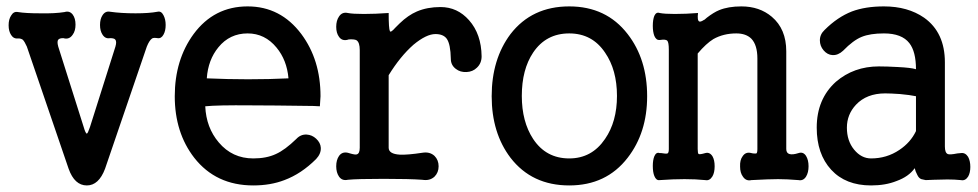

<svg xmlns="http://www.w3.org/2000/svg" viewBox="-20 -559 3040 597"><path d="M63.5 -414.1 193.4 -34.2Q211.9 17.6 250 17.6Q287.1 17.6 306.6 -34.2L436.5 -414.1Q444.3 -433.6 453.1 -439.5Q458 -442.4 469.7 -440.4Q481.4 -438.5 488.3 -451.2Q495.1 -462.9 495.1 -481.4Q495.1 -499 488.3 -511.7Q481.4 -525.4 469.7 -522.5Q444.3 -517.6 401.4 -517.6Q356.4 -517.6 322.3 -522.5Q307.6 -525.4 298.8 -511.7Q291 -500 291 -481.4Q291 -462.9 298.8 -451.2Q307.6 -437.5 322.3 -440.4Q334 -440.4 337.9 -436.5Q343.8 -430.7 338.9 -414.1L259.8 -164.1Q252.9 -143.6 250 -143.6Q246.1 -143.6 240.2 -164.1L161.1 -414.1Q156.2 -431.6 162.1 -436.5Q166 -440.4 176.8 -440.4L180.7 -439.5Q196.3 -436.5 206.1 -451.2Q214.8 -462.9 214.8 -482.4Q214.8 -502 206.1 -513.7Q196.3 -526.4 180.7 -521.5Q150.4 -516.6 104.5 -517.6Q59.6 -517.6 36.1 -521.5Q22.5 -524.4 14.6 -510.7Q6.8 -499 6.8 -480.5Q6.8 -461.9 14.6 -450.2Q22.5 -437.5 37.1 -439.5Q44.9 -439.5 50.8 -435.5Q56.6 -429.7 63.5 -414.1Z M750 -539.1Q645.5 -539.1 582 -453.1Q523.4 -373 523.4 -259.8Q523.4 -146.5 584 -68.4Q651.4 17.6 767.6 17.6Q821.3 17.6 864.3 1Q917 -18.6 962.9 -64.5Q978.5 -81.1 977.5 -99.6Q976.6 -115.2 962.9 -127.9Q950.2 -139.6 933.6 -140.6Q915 -141.6 901.4 -127Q866.2 -92.8 837.9 -80.1Q808.6 -66.4 767.6 -66.4Q702.1 -66.4 660.2 -116.2Q621.1 -162.1 618.2 -228.5Q655.3 -232.4 760.7 -231.4Q822.3 -231.4 954.1 -229.5L974.6 -228.5L976.6 -259.8Q976.6 -373 917 -453.1Q852.5 -539.1 750 -539.1ZM750 -455.1Q803.7 -455.1 839.8 -411.1Q872.1 -372.1 877 -315.4Q818.4 -312.5 751 -312.5Q689.5 -312.5 623 -315.4Q627 -373 659.2 -412.1Q694.3 -455.1 750 -455.1Z M1098.6 -403.3V-99.6Q1098.6 -82 1089.8 -79.1Q1085 -77.1 1068.4 -82L1061.5 -84Q1043.9 -87.9 1034.2 -74.2Q1025.4 -61.5 1025.4 -42Q1025.4 -22.5 1034.2 -9.8Q1043.9 3.9 1061.5 0Q1090.8 -2.9 1172.9 -2.9Q1253.9 -2.9 1293 0Q1316.4 3.9 1331.1 -9.8Q1343.8 -22.5 1343.8 -42Q1343.8 -61.5 1331.1 -74.2Q1316.4 -87.9 1293 -84Q1248 -77.1 1223.6 -78.1Q1188.5 -80.1 1188.5 -99.6V-325.2Q1224.6 -383.8 1265.6 -419.9Q1305.7 -453.1 1334 -453.1Q1358.4 -453.1 1369.1 -438.5Q1380.9 -421.9 1381.8 -376Q1381.8 -356.4 1397.5 -344.7Q1411.1 -334 1430.7 -335Q1450.2 -335.9 1462.9 -348.6Q1477.5 -362.3 1477.5 -383.8Q1476.6 -453.1 1438.5 -496.1Q1402.3 -537.1 1349.6 -537.1Q1308.6 -537.1 1276.4 -523.4Q1249 -511.7 1222.7 -486.3L1209 -472.7Q1195.3 -457 1192.4 -461.9Q1188.5 -469.7 1188.5 -518.6Q1146.5 -515.6 1111.3 -515.6Q1076.2 -515.6 1061.5 -518.6Q1043.9 -522.5 1034.2 -507.8Q1025.4 -495.1 1025.4 -475.6Q1025.4 -456.1 1034.2 -444.3Q1043.9 -430.7 1061.5 -435.5L1064.5 -436.5Q1083 -437.5 1088.9 -433.6Q1098.6 -426.8 1098.6 -403.3Z M1750 -539.1Q1633.8 -539.1 1567.4 -453.1Q1508.8 -375 1508.8 -259.8Q1508.8 -145.5 1567.4 -68.4Q1633.8 17.6 1750 17.6Q1865.2 17.6 1931.6 -68.4Q1992.2 -146.5 1992.2 -259.8Q1992.2 -375 1931.6 -453.1Q1865.2 -539.1 1750 -539.1ZM1750 -455.1Q1821.3 -455.1 1861.3 -395.5Q1898.4 -341.8 1898.4 -260.7Q1898.4 -180.7 1861.3 -127Q1820.3 -66.4 1750 -66.4Q1677.7 -66.4 1637.7 -127Q1602.5 -180.7 1602.5 -260.7Q1602.5 -342.8 1637.7 -395.5Q1677.7 -455.1 1750 -455.1Z M2059.6 -404.3V-95.7Q2059.6 -84 2055.7 -82Q2051.8 -80.1 2036.1 -83H2031.2Q2020.5 -86.9 2014.6 -73.2Q2009.8 -61.5 2009.8 -43Q2009.8 -23.4 2014.6 -11.7Q2020.5 2.9 2031.2 1Q2073.2 -2 2108.4 -2Q2143.6 -2 2172.9 1Q2186.5 3.9 2195.3 -10.7Q2202.1 -22.5 2202.1 -42Q2202.1 -61.5 2195.3 -73.2Q2186.5 -86.9 2172.9 -83Q2156.2 -78.1 2152.3 -80.1Q2149.4 -82 2149.4 -95.7V-392.6Q2175.8 -423.8 2198.2 -437.5Q2229.5 -455.1 2269.5 -455.1Q2299.8 -455.1 2316.4 -438.5Q2335 -418.9 2335 -377V-95.7Q2335 -84 2332 -82Q2330.1 -81.1 2321.3 -82L2316.4 -83Q2298.8 -87.9 2289.1 -73.2Q2280.3 -61.5 2281.2 -41Q2281.2 -21.5 2290 -9.8Q2299.8 4.9 2316.4 1Q2372.1 -2 2399.4 -2Q2426.8 -2 2462.9 1Q2477.5 3.9 2486.3 -9.8Q2494.1 -22.5 2494.1 -42Q2494.1 -61.5 2486.3 -74.2Q2477.5 -87.9 2462.9 -83Q2444.3 -77.1 2434.6 -80.1Q2424.8 -83 2424.8 -95.7V-399.4Q2424.8 -468.8 2379.9 -506.8Q2341.8 -539.1 2285.2 -539.1Q2244.1 -539.1 2215.8 -527.3Q2199.2 -520.5 2177.7 -503.9L2170.9 -498L2168.9 -497.1Q2158.2 -490.2 2154.3 -492.2Q2147.5 -495.1 2150.4 -518.6Q2113.3 -515.6 2078.1 -515.6Q2045.9 -515.6 2031.2 -518.6Q2020.5 -522.5 2014.6 -509.8Q2009.8 -498 2009.8 -478.5Q2009.8 -460 2014.6 -447.3Q2020.5 -433.6 2031.2 -434.6Q2049.8 -437.5 2054.7 -432.6Q2059.6 -427.7 2059.6 -404.3Z M2824.2 -36.1Q2826.2 -26.4 2832 -15.6Q2836.9 -4.9 2844.7 -2L2858.4 1L2882.8 0Q2912.1 -1 2925.8 -1Q2948.2 -1 2967.8 1Q2981.4 3.9 2990.2 -9.8Q2997.1 -21.5 2997.1 -40Q2997.1 -58.6 2990.2 -71.3Q2981.4 -85 2967.8 -83L2957 -82Q2932.6 -77.1 2926.8 -80.1Q2918 -84 2918 -103.5V-365.2Q2918 -458 2853.5 -503.9Q2802.7 -539.1 2728.5 -539.1Q2670.9 -539.1 2628.9 -523.4Q2584 -505.9 2543.9 -465.8Q2529.3 -452.1 2529.3 -433.6Q2529.3 -416 2541 -402.3Q2552.7 -388.7 2568.4 -387.7Q2585.9 -386.7 2601.6 -401.4Q2632.8 -433.6 2659.2 -444.3Q2685.5 -455.1 2728.5 -455.1Q2784.2 -455.1 2807.6 -424.8Q2828.1 -398.4 2828.1 -343.8Q2812.5 -348.6 2771.5 -350.6Q2737.3 -352.5 2712.9 -352.5Q2634.8 -352.5 2579.1 -304.7Q2519.5 -251 2519.5 -162.1Q2519.5 -80.1 2564.5 -31.2Q2609.4 17.6 2688.5 17.6Q2733.4 17.6 2767.6 3.9Q2805.7 -9.8 2824.2 -36.1ZM2828.1 -151.4Q2811.5 -116.2 2776.4 -92.8Q2737.3 -66.4 2688.5 -66.4Q2658.2 -66.4 2635.7 -93.8Q2613.3 -121.1 2613.3 -162.1Q2613.3 -203.1 2641.6 -233.4Q2674.8 -268.6 2732.4 -268.6Q2749 -268.6 2778.3 -266.6Q2809.6 -263.7 2828.1 -259.8Z"/></svg>

Font: GungsuhChe
Style: Regular
Weight: 400
Monospace: yes
Version: Version 2.21